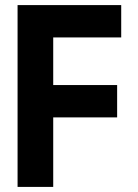

<svg xmlns="http://www.w3.org/2000/svg" viewBox="-20 -734 540 754"><path d="M49 0H189V-273H440V-400H189V-587H456V-714H49Z"/></svg>

Font: Noto Sans Mono ExtraCondensed ExtraBold
Style: Regular
Weight: 800
Width: 2
Designer: Monotype Design Team
Foundry: Monotype Imaging Inc.
Version: Version 2.014